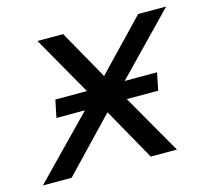

<svg xmlns="http://www.w3.org/2000/svg" viewBox="-116 -626 787 722"><g transform="rotate(-15 277.0 -265.0)"><path d="M-34 0 192 -232H81L95 -300H218L87 -530H187L295 -338L479 -530H588L365 -300H491L477 -232H355L488 0H386L272 -203L78 0Z"/></g></svg>

Font: Montserrat Medium
Style: Italic
Weight: 500
Italic angle: -11.3°
Designer: Julieta Ulanovsky
Foundry: Julieta Ulanovsky
Version: Version 9.000; ttfautohint (v1.8.4.7-5d5b)